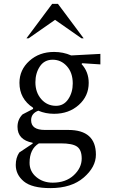

<svg xmlns="http://www.w3.org/2000/svg" viewBox="-20 -727 586 987"><path d="M258 -142Q214 -142 177 -158Q140 -144 140 -109Q140 -59 211 -59H331Q473 -59 473 68Q473 132 410 186Q347 240 239 240Q144 240 102.5 205.5Q61 171 61 121Q61 84 79 57L148 11V7Q70 -8 70 -75Q70 -113 96 -139L150 -167V-173Q80 -219 80 -301Q80 -368 131 -414Q182 -460 258 -460Q305 -460 346 -442L496 -450V-396L403 -402L399 -398Q436 -358 436 -301Q436 -233 385 -187.5Q334 -142 258 -142ZM268 -183Q308 -183 331 -217.5Q354 -252 354 -298Q354 -353 324 -386.5Q294 -420 251 -420Q208 -420 185 -385.5Q162 -351 162 -304Q162 -252 192 -217.5Q222 -183 268 -183ZM132 110Q132 154 166.5 183Q201 212 251 212Q318 212 359 174Q400 136 400 88Q400 44 376.5 27Q353 10 292 10H185Q182 10 180 10Q132 39 132 110ZM116 -530 248 -707H278L410 -530H399L263 -625L127 -530Z"/></svg>

Font: Spectral
Style: Regular
Weight: 400
Designer: Jean-Baptiste Levee
Foundry: Production Type
Version: Version 1.002